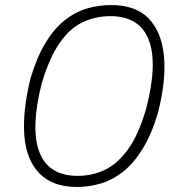

<svg xmlns="http://www.w3.org/2000/svg" viewBox="-20 -733 710 761"><path d="M285 8Q189 8 136.5 -45.5Q84 -99 76.5 -195.5Q69 -292 101 -423Q126 -506 160 -562.5Q194 -619 235.5 -652Q277 -685 323.5 -699Q370 -713 420 -713Q518 -713 569.5 -659.5Q621 -606 630 -509.5Q639 -413 605 -282Q580 -199 545 -142.5Q510 -86 468.5 -53Q427 -20 380.5 -6Q334 8 285 8ZM288 -36Q345 -36 395 -59.5Q445 -83 487 -140.5Q529 -198 559 -301Q606 -481 569.5 -575Q533 -669 417 -669Q360 -669 309 -645.5Q258 -622 217.5 -564.5Q177 -507 146 -405Q100 -225 136 -130.5Q172 -36 288 -36Z"/></svg>

Font: Nunito Sans 7pt Condensed ExtraLight
Style: Italic
Weight: 250
Width: 3
Italic angle: -9°
Designer: Vernon Adams
Foundry: Vernon Adams
Version: Version 3.101;gftools[0.9.27]